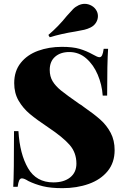

<svg xmlns="http://www.w3.org/2000/svg" viewBox="-20 -966 653 1000"><path d="M464 -682Q475 -676 483.5 -672Q492 -668 498 -668Q507 -668 512 -678.5Q517 -689 520 -712H543Q538 -640 538 -468H515Q511 -525 489 -577Q467 -629 429 -662Q391 -695 341 -695Q295 -695 267 -670.5Q239 -646 239 -602Q239 -568 254 -543Q269 -518 298 -494.5Q327 -471 393 -425Q399 -422 404.5 -418Q410 -414 415 -410Q470 -372 503 -342.5Q536 -313 556.5 -274Q577 -235 577 -184Q577 -119 540.5 -74.5Q504 -30 442 -8Q380 14 305 14Q244 14 203.5 4Q163 -6 128 -23Q106 -37 94 -37Q85 -37 80 -26.5Q75 -16 72 7H49Q53 -61 53 -283H76Q83 -164 126 -90Q169 -16 258 -16Q313 -16 345.5 -42Q378 -68 378 -114Q378 -171 342.5 -211.5Q307 -252 232 -302Q172 -342 136 -372Q100 -402 77 -441.5Q54 -481 54 -533Q54 -596 88 -638.5Q122 -681 178.5 -701.5Q235 -722 302 -722Q359 -722 394.5 -711.5Q430 -701 464 -682ZM421 -946Q440 -946 457.5 -936Q475 -926 484 -908Q490 -896 490 -882Q490 -864 480 -848Q470 -832 452 -823Q436 -815 419 -811Q402 -807 373 -802Q302 -791 239 -772L232 -784Q284 -828 328 -883Q349 -907 361 -919Q373 -931 390 -939Q406 -946 421 -946Z"/></svg>

Font: Playfair Display SC Black
Style: Regular
Weight: 900
Designer: Claus Eggers Sørensen
Foundry: Claus Eggers Sørensen
Version: Version 1.200; ttfautohint (v1.6)